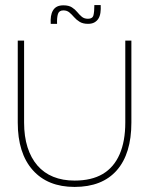

<svg xmlns="http://www.w3.org/2000/svg" viewBox="-20 -723 598 757"><path d="M274 14Q168 14 109 -52.5Q50 -119 50 -240V-563H75V-240Q75 -185 88.5 -142.5Q102 -100 127.5 -70.5Q153 -41 190 -26Q227 -11 274 -11Q341 -11 385 -37Q429 -63 451.5 -114.5Q474 -166 474 -240V-563H498V-240Q498 -117 440.5 -51.5Q383 14 274 14ZM180 -629Q179 -646 181 -659Q183 -672 189 -682Q195 -692 205 -697Q215 -702 230 -702Q251 -702 263.5 -694Q276 -686 284.5 -675.5Q293 -665 302.5 -657Q312 -649 327 -649Q345 -649 348.5 -663Q352 -677 352 -703H377Q378 -687 376 -673Q374 -659 368 -649.5Q362 -640 352 -634.5Q342 -629 327 -629Q307 -629 294 -637Q281 -645 272 -655.5Q263 -666 253.5 -674Q244 -682 230 -682Q213 -682 208.5 -668Q204 -654 205 -629Z"/></svg>

Font: Darker Grotesque Light Light
Style: Regular
Weight: 300
Version: Version 1.000;gftools[0.9.28]